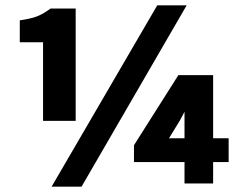

<svg xmlns="http://www.w3.org/2000/svg" viewBox="-20 -686 895 718"><path d="M263 -654H169L165 -651C135 -630 115 -620 67 -612L54 -610V-528H141V-234H263ZM173 12H285L678 -666H568ZM653 -236 670 -268V-209V-169H612ZM777 -169V-405H647L481 -143V-80H670V0H777V-80H835V-169Z"/></svg>

Font: Falling Sky
Style: Bd+
Weight: 400
Designer: Paul D. Hunt
Foundry: Adobe Systems Incorporated
Version: Version 1.02